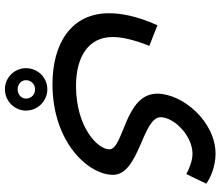

<svg xmlns="http://www.w3.org/2000/svg" viewBox="-78 -396 899 783"><g transform="rotate(90 371.5 -4.5)"><path d="M34 0C34 155 158 231 323 231C561 231 693 84 693 -16C693 -123 458 -136 458 -210C458 -264 533 -340 607 -340C636 -340 667 -327 690 -315L729 -396C705 -414 658 -434 607 -434C477 -434 362 -301 362 -196C362 -63 589 -60 589 -1C589 47 498 135 330 135C210 135 131 83 131 -14C131 -55 143 -103 167 -164L83 -197C44 -111 34 -45 34 0ZM344 425C392 425 431 386 431 339C431 291 392 252 344 252C296 252 258 291 258 339C258 386 296 425 344 425ZM344 373C324 373 307 359 307 339C307 318 324 302 344 302C365 302 382 317 382 339C382 359 365 373 344 373Z"/></g></svg>

Font: Noto Sans Arabic SemCond Med
Style: Regular
Weight: 500
Width: 4
Designer: Monotype Design Team, Nadine Chahine, Nizar Qandah and Khaled Hosny
Foundry: Monotype Imaging Inc.
Version: Version 2.012